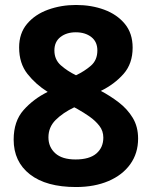

<svg xmlns="http://www.w3.org/2000/svg" viewBox="-20 -743 612 773"><path d="M286 -723Q348 -723 399.5 -704Q451 -685 482.5 -647Q514 -609 514 -551Q514 -487 477.5 -445.5Q441 -404 386 -377Q424 -357 458.5 -330.5Q493 -304 514.5 -268.5Q536 -233 536 -185Q536 -126 504.5 -82Q473 -38 416.5 -14Q360 10 286 10Q166 10 100.5 -41Q35 -92 35 -181Q35 -255 75 -300Q115 -345 172 -373Q124 -403 90.5 -445.5Q57 -488 57 -552Q57 -609 89 -647Q121 -685 173.5 -704Q226 -723 286 -723ZM285 -613Q248 -613 223.5 -594Q199 -575 199 -540Q199 -503 225 -480Q251 -457 286 -440Q320 -456 346 -478.5Q372 -501 372 -540Q372 -575 347.5 -594Q323 -613 285 -613ZM175 -190Q175 -151 202.5 -126Q230 -101 284 -101Q340 -101 368 -125Q396 -149 396 -189Q396 -216 380 -236.5Q364 -257 340.5 -273.5Q317 -290 292 -304L279 -311Q233 -289 204 -260Q175 -231 175 -190Z"/></svg>

Font: Noto Sans Balinese
Style: Bold
Weight: 700
Designer: Aditya Bayu, David Williams
Foundry: David Williams
Version: Version 2.005; ttfautohint (v1.8.4.7-5d5b)